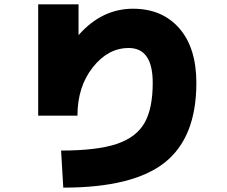

<svg xmlns="http://www.w3.org/2000/svg" viewBox="-20 -790 1040 880"><path d="M340 -630H341Q447 -750 590 -750Q723 -750 801.5 -660.5Q880 -571 880 -410Q880 -160 735 -45Q590 70 270 70L260 -100Q424 -100 514 -130Q604 -160 642 -226Q680 -292 680 -410Q680 -570 570 -570Q475 -570 405 -481Q335 -392 335 -260H155V-770H340Z"/></svg>

Font: Mplus 1p Black
Style: Regular
Weight: 900
Version: Version 1.061